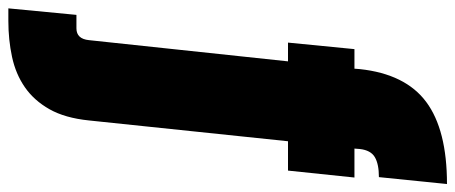

<svg xmlns="http://www.w3.org/2000/svg" viewBox="-410 -486 1116 471"><g transform="rotate(90 148.5 -250.0)"><path d="M82 -574Q94 -686 162.5 -737Q231 -788 364 -788L347 -621Q315 -621 298 -611Q281 -601 278 -574L277 -561H348L331 -398H259L208 90Q202 149 180.5 187Q159 225 126.5 247.5Q94 270 52 279Q10 288 -36 288H-67L-51 121H-18Q8 121 11 90L63 -398H17L33 -561H81L82 -574Z"/></g></svg>

Font: SVN-Poppins ExtraBold
Style: Regular
Weight: 800
Designer: Ninad Kale (Devanagari), Jonny Pinhorn (Latin)
Foundry: Indian Type Foundry
Version: Version 3.002 2017; ttfautohint (v1.8.3)